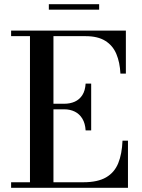

<svg xmlns="http://www.w3.org/2000/svg" viewBox="-20 -896 678 916"><path d="M33 0V-26.5H123V-723.5H33V-750H580.5V-545H554.5Q552 -598.5 535 -638.8Q518 -679 482.2 -701.2Q446.5 -723.5 388 -723.5H235V-26.5H377.5Q446 -26.5 486 -49.8Q526 -73 544 -117.2Q562 -161.5 564.5 -225H590.5V0ZM388.5 -274Q386.5 -307.5 372.8 -330Q359 -352.5 336.8 -363.5Q314.5 -374.5 286 -374.5H217V-401H286Q314.5 -401 336.8 -411Q359 -421 372.8 -442.2Q386.5 -463.5 388.5 -497H415V-274ZM213 -850V-876H453V-850Z"/></svg>

Font: Bodoni Moda SC 9pt Medium
Style: Regular
Weight: 500
Designer: Owen Earl
Foundry: indestructible type
Version: Version 2.005